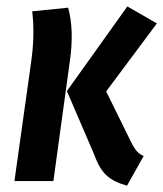

<svg xmlns="http://www.w3.org/2000/svg" viewBox="-20 -563 508 597"><path d="M375 14.2Q335.4 3.9 312.3 -16.6Q289.1 -37.1 273.9 -80.1L188 -279.8L376 -543L467.8 -490.2L310.1 -278.8L388.2 -120.1Q397 -102.1 406 -92.3Q415 -82.5 426.8 -78.1ZM24.9 0 77.1 -372.1Q88.9 -456.1 80.1 -527.8L191.9 -539.1Q211.4 -468.3 196.8 -370.1L146 0Z"/></svg>

Font: Fira Sans Compressed Medium
Style: Italic
Weight: 500
Width: 3
Italic angle: -8°
Designer: Carrois Corporate & Edenspiekermann AG
Foundry: Carrois Corporate GbR & Edenspiekermann AG
Version: Version 4.203;PS 004.203;hotconv 1.0.88;makeotf.lib2.5.64775